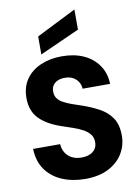

<svg xmlns="http://www.w3.org/2000/svg" viewBox="-104 -1034 805 1113"><g transform="rotate(-10 299.0 -477.0)"><path d="M307 12Q232 12 171.5 -13.5Q111 -39 75.5 -89Q40 -139 38 -212H197Q199 -183 212.5 -161Q226 -139 250 -126.5Q274 -114 306 -114Q334 -114 354.5 -122.5Q375 -131 387 -147.5Q399 -164 399 -188Q399 -216 384.5 -234.5Q370 -253 345.5 -266.5Q321 -280 289 -291Q257 -302 222 -314Q141 -341 96 -386.5Q51 -432 51 -509Q51 -573 82.5 -618.5Q114 -664 169.5 -688Q225 -712 294 -712Q367 -712 421.5 -687.5Q476 -663 508.5 -616.5Q541 -570 543 -506H381Q380 -529 368.5 -547Q357 -565 337.5 -575.5Q318 -586 293 -586Q270 -587 251 -579.5Q232 -572 221 -557Q210 -542 210 -519Q210 -496 221 -480Q232 -464 252.5 -452.5Q273 -441 301 -430.5Q329 -420 361 -410Q414 -392 459 -367.5Q504 -343 531 -303.5Q558 -264 558 -199Q558 -142 529 -94Q500 -46 444 -17Q388 12 307 12ZM180 -743V-849L413 -966H414V-848Z"/></g></svg>

Font: DM Sans 28pt Black
Style: Regular
Weight: 900
Version: Version 4.004;gftools[0.9.30]